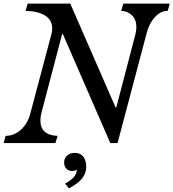

<svg xmlns="http://www.w3.org/2000/svg" viewBox="-29 -790 957 1060"><path d="M580 0 318 -602H314L200 -168Q194 -144 194 -125Q194 -83 219 -62Q244 -41 289 -40L277 0H-9L2 -40Q49 -40 86 -73.5Q123 -107 137 -158L255 -602Q259 -615 259 -633Q259 -681 218.5 -705Q178 -729 112 -730L124 -770H359L609 -197H613L719 -602Q721 -613 722.5 -622Q724 -631 724 -639Q724 -682 699.5 -705.5Q675 -729 640 -730L652 -770H908L897 -730Q858 -730 827 -696.5Q796 -663 782 -612L620 0ZM330 224Q364 205 379.5 186.5Q395 168 395 146Q384 154 369 154Q349 154 337 141Q325 128 325 107Q325 84 341.5 69Q358 54 384 54Q414 54 430.5 74.5Q447 95 447 133Q447 165 425.5 193.5Q404 222 352 250Z"/></svg>

Font: SVN-Libre Baskerville
Style: Italic
Weight: 400
Italic angle: -14°
Designer: Pablo Impallari, Rodrigo Fuenzalida
Foundry: Pablo Impallari, Rodrigo Fuenzalida
Version: Version 1.000; ttfautohint (v1.8.4)